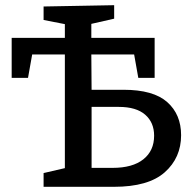

<svg xmlns="http://www.w3.org/2000/svg" viewBox="-20 -720 753 740"><path d="M148 0V-53L230 -72V-510H104L88 -420H25V-574H230V-627L148 -643V-695L420 -700V-648L332 -628V-574H576V-420H513L497 -510H332L333 -374H456Q571 -374 624.5 -326.5Q678 -279 678 -199Q678 -112 615 -56Q552 0 419 0ZM438 -308H333V-73H414Q491 -73 532.5 -106Q574 -139 574 -197Q574 -248 539.5 -278Q505 -308 438 -308Z"/></svg>

Font: Bitter Medium
Style: Regular
Weight: 500
Designer: Sol Matas, and Bitter project Authors
Foundry: Sol Matas
Version: Version 2.001